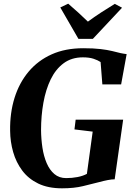

<svg xmlns="http://www.w3.org/2000/svg" viewBox="-20 -1014 730 1043"><path d="M317 9Q241 9 187.5 -17Q134 -43 100.8 -87.5Q67.5 -132 51.5 -188Q35.5 -244 35 -303.5Q33.5 -401 59.2 -483Q85 -565 135.8 -625.2Q186.5 -685.5 260.8 -718.8Q335 -752 432 -752Q488.5 -752 526 -747.5Q563.5 -743 589 -736.8Q614.5 -730.5 635 -725.5Q643 -724 651.2 -722.5Q659.5 -721 668 -720L638 -555.5H536L526.5 -677Q511.5 -687 488 -694.8Q464.5 -702.5 430.5 -702.5Q369 -702.5 325.8 -670.5Q282.5 -638.5 255.5 -583Q228.5 -527.5 215.8 -456.2Q203 -385 203 -306.5Q203.5 -258 210.5 -211.8Q217.5 -165.5 233.5 -128Q249.5 -90.5 275.5 -68.5Q301.5 -46.5 339.5 -46.5Q371.5 -46.5 401 -52.2Q430.5 -58 452 -69.5L483.5 -299L384.5 -311L391 -364H649L603 -40Q587 -40 564 -35.5Q541 -31 519.5 -25Q478.5 -14.5 430.5 -2.8Q382.5 9 317 9ZM406 -803 307.5 -973.5 350.5 -994Q378.5 -970 405.5 -945.5Q432.5 -921 457.5 -896.5Q492 -922 529.2 -946.2Q566.5 -970.5 603.5 -993L643 -972L484.5 -803Z"/></svg>

Font: Merriweather 60pt ExtraBold
Style: Italic
Weight: 800
Italic angle: -7.8°
Version: Version 2.101